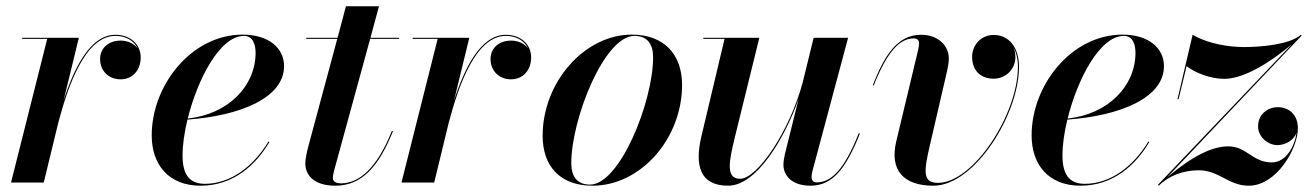

<svg xmlns="http://www.w3.org/2000/svg" viewBox="-20 -580 4176 610"><path d="M130 -456.5 15 0H119L165.5 -191.5C196.5 -308.5 251.5 -466 346.5 -466C381.5 -466 406.5 -449.5 417.5 -425.5C406.5 -441.5 386 -451 363.5 -451C324 -451 298 -426.5 298 -392.5C298 -355 325 -328 363 -328C402.5 -328 427 -358.5 427 -397.5C427 -438.5 395 -469.5 346.5 -469.5C267 -469.5 215.5 -364.5 182 -260.5L230.5 -460H50.5V-456.5Z M560 -85.5C560 -118.5 565.5 -158.5 575.5 -200C742 -212 882.5 -268.5 882.5 -370C882.5 -426.5 834.5 -470 751 -470C588 -470 462 -309 462 -150C462 -57.5 515 10 617.5 10C721.5 10 793 -56 836 -129L833 -130.5C785 -51 712.5 4 631 4C589.5 4 560 -16.5 560 -85.5ZM755 -466C783.5 -466 792 -439 792 -412C792 -307.5 706 -217 576.5 -203.5C607.5 -328 678.5 -466 755 -466Z M1228.5 -163 1225 -164C1177 -44 1120 2.5 1063.5 2.5C1046.5 2.5 1037.5 -4 1037.5 -14.5C1037.5 -23.5 1040.5 -32.5 1042 -40L1156 -456.5H1248V-460H1157L1184 -560H1079L1052.5 -460H953V-456.5H1051.5L960 -116.5C954.5 -96.5 950 -73.5 950 -60.5C950 -25 976 10 1045.5 10C1129.5 10 1183 -50.5 1228.5 -163Z M1370.5 -456.5 1255.5 0H1359.5L1406 -191.5C1437 -308.5 1492 -466 1587 -466C1622 -466 1647 -449.5 1658 -425.5C1647 -441.5 1626.5 -451 1604 -451C1564.5 -451 1538.5 -426.5 1538.5 -392.5C1538.5 -355 1565.5 -328 1603.5 -328C1643 -328 1667.5 -358.5 1667.5 -397.5C1667.5 -438.5 1635.5 -469.5 1587 -469.5C1507.5 -469.5 1456 -364.5 1422.5 -260.5L1471 -460H1291V-456.5Z M1862.5 10C2016 10 2147 -140 2147 -310C2147 -405 2092 -470 1987 -470C1837.5 -470 1704 -319.5 1704 -148.5C1704 -53.5 1758 10 1862.5 10ZM1854.5 6.5C1813.5 6.5 1795 -19.5 1795 -61C1795 -202.5 1900 -466 1995.5 -466C2036.5 -466 2055 -440 2055 -398.5C2055 -257 1949.5 6.5 1854.5 6.5Z M2392.5 -460H2214.5V-456.5H2282L2207 -141C2188.5 -56 2202 10 2293.5 10C2383.5 10 2472.5 -139.5 2517 -265L2474 -91.5C2471.5 -80.5 2469 -66 2469 -57C2469 -21.5 2496.5 10 2555 10C2624.5 10 2667 -43 2712 -155.5L2708.5 -157C2661 -37.5 2619.5 -0.5 2574 -0.5C2563.5 -0.5 2558.5 -8 2558.5 -17C2558.5 -21.5 2559 -28 2560.5 -34L2674.5 -460H2565L2530.5 -319C2488.5 -162.5 2386 -12 2331.5 -12C2284 -12 2296.5 -69 2315.5 -147.5Z M2935 -121.5 2989 -354.5C2991 -365 2994.5 -379.5 2994.5 -394C2994.5 -436 2959.5 -469.5 2906.5 -469.5C2830 -469.5 2789.5 -402.5 2753 -309.5L2756 -308.5C2799 -417 2839 -458 2883 -458C2894 -458 2900 -452 2900 -442.5C2900 -437.5 2898.5 -429.5 2897.5 -423.5L2827.5 -131C2806 -40.5 2849 10 2945.5 10C3076 10 3217.5 -215.5 3217.5 -368C3217.5 -430 3185 -469 3137 -469C3097.5 -469 3068.5 -437.5 3068.5 -399.5C3068.5 -357 3094.5 -330 3137 -330C3175 -330 3206 -360 3206 -398C3206 -409.5 3204 -420 3200 -429C3209 -413 3214 -392.5 3214 -368C3214 -216 3072 1 2960 1C2911 1 2914.5 -34.5 2935 -121.5Z M3355.5 -85.5C3355.5 -118.5 3361 -158.5 3371 -200C3537.5 -212 3678 -268.5 3678 -370C3678 -426.5 3630 -470 3546.5 -470C3383.5 -470 3257.5 -309 3257.5 -150C3257.5 -57.5 3310.5 10 3413 10C3517 10 3588.5 -56 3631.5 -129L3628.5 -130.5C3580.5 -51 3508 4 3426.5 4C3385 4 3355.5 -16.5 3355.5 -85.5ZM3550.5 -466C3579 -466 3587.5 -439 3587.5 -412C3587.5 -307.5 3501.5 -217 3372 -203.5C3403 -328 3474 -466 3550.5 -466Z M3721 -265H3724.5L3750 -370C3776 -349 3825.5 -329.5 3869.5 -329.5C3932.5 -329.5 4015 -381.5 4083.5 -438.5L3658.5 7.5L3660.5 7L3659.5 7.5L3661.5 10C3693.5 -22 3740 -39 3788 -39C3854 -39 3882.5 10 3947.5 10C4035.5 10 4103.5 -107.5 4103.5 -172.5C4103.5 -217.5 4073.5 -239.5 4039 -239.5C4008 -239.5 3977 -217 3977 -178.5C3977 -144.5 4009 -119 4038 -119C4063.5 -119 4089.5 -133.5 4099 -157.5C4093.5 -116 4066.5 -64 4020.5 -64C3959 -64 3941 -115 3882.5 -115C3833 -115 3772 -87 3688.5 -17L4115.5 -467L4113 -469.5C4077 -437.5 3981.5 -430.5 3933.5 -430.5C3887.5 -430.5 3822.5 -439 3769 -469.5Z"/></svg>

Font: Bodoni* 48pt Medium
Style: Italic
Weight: 500
Italic angle: -13°
Version: Version 2.3